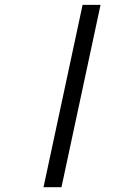

<svg xmlns="http://www.w3.org/2000/svg" viewBox="-20 -741 565 799"><path d="M161.1 38.1 323.7 -720.7H398.4L235.8 38.1Z"/></svg>

Font: Anka/Coder Condensed
Style: Italic
Weight: 400
Width: 4
Italic angle: -12°
Monospace: yes
Version: Version 001.100